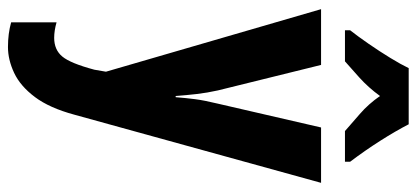

<svg xmlns="http://www.w3.org/2000/svg" viewBox="-302 -504 1046 482"><g transform="rotate(90 221.0 -263.0)"><path d="M3 -546H143L207 -287Q213 -260 216 -234Q219 -208 221 -181H224Q226 -207 229 -230Q232 -253 240 -286L300 -546H439L268 73Q251 136 223.5 172.5Q196 209 163 224.5Q130 240 98 240Q81 240 65.5 238Q50 236 36 232V118Q57 124 75 124Q105 124 122 103.5Q139 83 155 23L160 -6ZM292 -766Q309 -733 333.5 -694.5Q358 -656 386 -619V-606H309Q292 -621 266.5 -643Q241 -665 221 -694Q200 -665 174.5 -642Q149 -619 134 -606H56V-619Q71 -638 90 -665.5Q109 -693 125.5 -720Q142 -747 151 -766Z"/></g></svg>

Font: Noto Sans Telugu ExtraCondensed
Style: Bold
Weight: 700
Width: 2
Designer: Jelle Bosma - Monotype Design Team
Foundry: Monotype Imaging Inc.
Version: Version 2.005; ttfautohint (v1.8.4.7-5d5b)